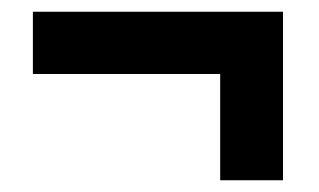

<svg xmlns="http://www.w3.org/2000/svg" viewBox="-20 -426 543 327"><path d="M462 -406V-119H355V-300H36V-406Z"/></svg>

Font: Noto Sans Condensed
Style: Bold
Weight: 700
Width: 3
Designer: Monotype Design Team
Foundry: Monotype Imaging Inc.
Version: Version 2.013; ttfautohint (v1.8.4.7-5d5b)